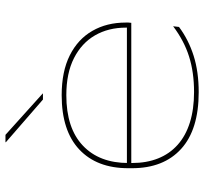

<svg xmlns="http://www.w3.org/2000/svg" viewBox="-42 -692 746 702"><g transform="rotate(-90 331.0 -341.0)"><path d="M345 12.5Q208 12.5 137.5 -51.8Q67 -116 67 -231.5V-245Q67 -360 135.5 -424.2Q204 -488.5 334 -488.5Q420.5 -488.5 479.8 -458.8Q539 -429 569.2 -376.2Q599.5 -323.5 599.5 -254.5V-252.5Q599.5 -249 599.5 -244.2Q599.5 -239.5 598.5 -234H580.5Q581 -238 581 -243.2Q581 -248.5 581 -253.5Q581 -317.5 552.8 -366.5Q524.5 -415.5 469.5 -443.5Q414.5 -471.5 334 -471.5Q213.5 -471.5 149.8 -411.2Q86 -351 86 -245V-240V-237.5V-231.5Q86 -178 102.8 -136Q119.5 -94 152.5 -64.5Q185.5 -35 234 -19.8Q282.5 -4.5 345.5 -4.5Q418 -4.5 475.5 -22.8Q533 -41 586 -81L583.5 -59.5Q536.5 -24.5 478 -6Q419.5 12.5 345 12.5ZM76 -234V-250H592V-234ZM189 -694 340 -558V-557H318L162 -692.5V-694Z"/></g></svg>

Font: Anek Latin Expanded Thin
Style: Regular
Weight: 250
Width: 7
Designer: Yesha Goshar
Foundry: Ek Type
Version: Version 1.003